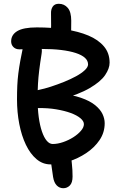

<svg xmlns="http://www.w3.org/2000/svg" viewBox="-20 -857 641 1016"><path d="M315 139Q295 139 280.5 124.5Q266 110 261 80Q255 43 251 10.5Q247 -22 244 -53L353 -65Q357 -19 360.5 11.5Q364 42 364 77Q364 110 349.5 124.5Q335 139 315 139ZM354 -641 248 -654Q250 -688 250.5 -721Q251 -754 250 -785Q249 -807 259 -822Q269 -837 291 -837Q320 -837 338.5 -815.5Q357 -794 357 -747Q357 -722 356.5 -696Q356 -670 354 -641ZM248 13Q206 13 173 -15Q140 -43 117 -91Q94 -139 82 -201Q70 -263 70 -331Q70 -371 71.5 -404Q73 -437 77 -468.5Q81 -500 87.5 -536Q94 -572 104 -619Q109 -639 120.5 -647Q132 -655 148 -655Q165 -655 178 -643.5Q191 -632 197.5 -613.5Q204 -595 200 -572Q192 -522 187.5 -485Q183 -448 181 -413.5Q179 -379 179 -336Q179 -281 185 -237Q191 -193 202 -161Q213 -129 227.5 -112Q242 -95 259 -95Q285 -95 314 -105Q343 -115 367.5 -130.5Q392 -146 408 -164.5Q424 -183 424 -200Q424 -216 405.5 -231.5Q387 -247 354.5 -259Q322 -271 277.5 -278.5Q233 -286 182 -285Q154 -284 136.5 -296.5Q119 -309 119 -336Q119 -352 134 -362.5Q149 -373 184 -381Q214 -387 249.5 -398.5Q285 -410 319.5 -424Q354 -438 382.5 -453.5Q411 -469 428.5 -485.5Q446 -502 446 -516Q446 -536 429.5 -551Q413 -566 381 -576.5Q349 -587 303.5 -592.5Q258 -598 200 -598Q165 -598 131.5 -597Q98 -596 82 -596Q63 -596 51 -608Q39 -620 39 -638Q39 -673 71.5 -692.5Q104 -712 175 -712Q255 -712 325 -701.5Q395 -691 447.5 -669Q500 -647 530 -611.5Q560 -576 560 -525Q560 -495 536.5 -460Q513 -425 455 -391Q397 -357 294 -328L290 -363Q361 -356 408.5 -339.5Q456 -323 483.5 -300.5Q511 -278 522.5 -253.5Q534 -229 534 -205Q534 -156 507 -116Q480 -76 436.5 -47Q393 -18 343.5 -2.5Q294 13 248 13Z"/></svg>

Font: Shantell Sans Medium
Style: Regular
Weight: 500
Designer: Stephen Nixon, Anya Danilova, Shantell Martin
Foundry: Arrow Type
Version: Version 1.011;[c5ecc13dd]